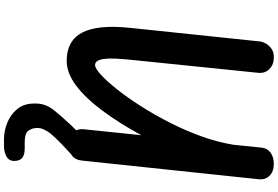

<svg xmlns="http://www.w3.org/2000/svg" viewBox="-230 -814 1361 940"><g transform="rotate(90 450.0 -343.5)"><path d="M277 10Q179 10 139 -66Q99 -142 116 -301.5L182.5 -936.5Q184 -950 193.2 -966Q202.5 -982 219.5 -993.5Q236.5 -1005 262 -1004Q296 -1004 317.8 -982.2Q339.5 -960.5 336 -927.5L272 -301.5Q268 -261 266.5 -229.2Q265 -197.5 267.8 -175Q270.5 -152.5 277.8 -140.8Q285 -129 298 -129Q314 -129 345 -157.2Q376 -185.5 415.8 -235.2Q455.5 -285 497.8 -351Q540 -417 578.8 -492.8Q617.5 -568.5 646.5 -648.2Q675.5 -728 688 -805.5L702.5 -945.5Q705 -972 726.8 -988Q748.5 -1004 780.5 -1004Q819.5 -1004 840 -983.2Q860.5 -962.5 857 -930L766 -67.5Q762.5 -30.5 740 -15.2Q717.5 0 689 0Q656 0 632.2 -18.8Q608.5 -37.5 612.5 -75.5L641.5 -355.5Q581.5 -245.5 520.2 -163.5Q459 -81.5 398 -35.8Q337 10 277 10ZM662 317Q621 317 582 301.5Q543 286 516.8 256.2Q490.5 226.5 487 184Q484 145.5 492.8 119.5Q501.5 93.5 521 70Q534.5 53 553 32Q571.5 11 590.8 -9.5Q610 -30 626 -45.5Q639.5 -58.5 655.5 -65.2Q671.5 -72 693.5 -72Q710 -72 726.5 -64Q743 -56 748.8 -43Q754.5 -30 738 -15Q713 7.5 681.2 38.2Q649.5 69 631.5 91.5Q621 105 612.2 124.2Q603.5 143.5 607 166.5Q609.5 185 622 200.2Q634.5 215.5 676.5 215.5H706Q736 215.5 751.5 227Q767 238.5 767.5 266Q768 292 746 304.5Q724 317 693.5 317Z"/></g></svg>

Font: Edu NSW ACT Hand
Style: Regular
Weight: 400
Designer: Tina and Corey Anderson, Eben Sorkin, Mirko Velimirovic
Foundry: Sorkin Type Co.
Version: Version 2.000